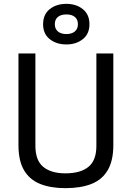

<svg xmlns="http://www.w3.org/2000/svg" viewBox="-20 -968 685 998"><path d="M320 10Q243 10 188.5 -12Q134 -34 105 -83Q76 -132 76 -213V-690H164V-210Q164 -134 205 -100.5Q246 -67 320 -67Q398 -67 439.5 -100.5Q481 -134 481 -210V-690H569V-213Q569 -133 540 -83.5Q511 -34 455.5 -12Q400 10 320 10ZM325 -737Q273 -737 238.5 -764.5Q204 -792 204 -842Q204 -893 238.5 -920.5Q273 -948 325 -948Q376 -948 410.5 -920.5Q445 -893 445 -842Q445 -792 410.5 -764.5Q376 -737 325 -737ZM325 -791Q353 -791 369 -804.5Q385 -818 385 -842Q385 -867 369 -880Q353 -893 325 -893Q297 -893 281 -880Q265 -867 265 -842Q265 -818 281 -804.5Q297 -791 325 -791Z"/></svg>

Font: Cairo Medium
Style: Regular
Weight: 500
Designer: Mohamed Gaber, Accademia di Belle Arti di Urbino
Foundry: Kief Type Foundry, Accademia di Belle Arti di Urbino
Version: Version 3.117